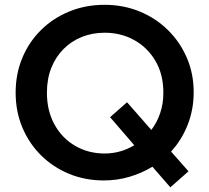

<svg xmlns="http://www.w3.org/2000/svg" viewBox="-20 -735 870 798"><path d="M688 43.5 613.5 -42Q569.5 -15.5 518.2 -0.2Q467 15 411 15Q334 15 267.2 -12.5Q200.5 -40 150.8 -89.2Q101 -138.5 73 -205Q45 -271.5 45 -350Q45 -428 72.8 -494.5Q100.5 -561 150.8 -610.5Q201 -660 268.5 -687.5Q336 -715 415 -715Q492.5 -715 559.8 -687.5Q627 -660 677.5 -610.5Q728 -561 756.5 -495Q785 -429 785 -352Q785 -279.5 760 -216.2Q735 -153 691 -105L763.5 -23ZM415 -97Q448.5 -97 480 -106Q511.5 -115 538 -131.5L437.5 -248L508 -310L609 -195Q632 -225 645.5 -264.2Q659 -303.5 659 -350Q659 -425.5 626.2 -481.5Q593.5 -537.5 538.2 -568.2Q483 -599 415 -599Q364 -599 320.2 -581.5Q276.5 -564 244 -531.2Q211.5 -498.5 193.2 -452.8Q175 -407 175 -350Q175 -274.5 206.5 -217.5Q238 -160.5 292.5 -128.8Q347 -97 415 -97Z"/></svg>

Font: Geologica Thin Roman Medium
Style: Regular
Weight: 500
Version: Version 1.010;gftools[0.9.28]